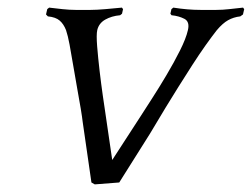

<svg xmlns="http://www.w3.org/2000/svg" viewBox="-20 -479 661 504"><path d="M293 0 373.6 -128C376.6 -132.7 381.8 -141.2 388.9 -153.5C396.1 -165.8 404.8 -180.3 415 -197C425.2 -213.7 436.3 -231.7 448.4 -251C460.6 -270.3 472.6 -289.3 484.6 -308C496.6 -326.7 508.3 -344 519.6 -360C531 -376 540.9 -389.3 549.3 -400C559.5 -412 569.3 -420.7 578.8 -426C588.4 -431.3 599 -434.7 610.7 -436L617.8 -441L621 -455L618 -459C605 -457.7 592.9 -456.3 581.5 -455C570.2 -453.7 558.9 -453 547.6 -453H506.6C483.9 -453 460 -455 435 -459L430 -455L427.3 -443L430.3 -439C443.4 -437.7 454.6 -434.5 464.2 -429.5C473.7 -424.5 476.7 -414.7 473.3 -400C470 -385.3 463 -367.5 452.5 -346.5C442 -325.5 430.2 -304 417.1 -282C404 -260 391.3 -239.3 378.8 -220C366.3 -200.7 356.5 -185.3 349.2 -174L274.6 -59L255.6 -189C254.5 -195.7 252.5 -208.8 249.8 -228.5C247 -248.2 244.2 -269.5 241.5 -292.5C238.8 -315.5 236.7 -337.2 235 -357.5C233.4 -377.8 233.5 -392 235.3 -400C238.1 -412 245.1 -421.2 256.2 -427.5C267.3 -433.8 280.4 -437.7 295.3 -439L300.3 -443L303 -455L300 -459C286.3 -457.7 271.9 -456.3 256.5 -455C241.2 -453.7 228.3 -453 217.6 -453H178.6C167.9 -453 156.4 -453.7 144 -455C131.7 -456.3 120 -457.7 109 -459L104 -455L100.8 -441L105.7 -436C119.3 -434.7 129.7 -431 136.6 -425C143.6 -419 149.1 -410.7 153.3 -400C156.5 -390.7 159.6 -378 162.6 -362C165.5 -346 168.8 -327.5 172.3 -306.5C175.7 -285.5 179.3 -265.3 182.8 -246C186.3 -226.7 189.4 -209 192.1 -193C194.7 -177 196.3 -166 196.9 -160L220 0L228.8 5Z"/></svg>

Font: Quattrocento
Style: Italic
Weight: 400
Italic angle: -13°
Designer: Pablo Impallari
Foundry: Pablo Impallari, Igino Marini, Branda Gallo
Version: Version 2.000